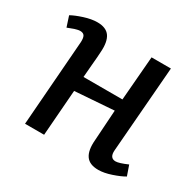

<svg xmlns="http://www.w3.org/2000/svg" viewBox="-123 -659 824 809"><g transform="rotate(30 289.0 -254.5)"><path d="M381.8 -236.8 191.9 -223.1 174.8 0H82L113.8 -416Q114.7 -437 108.9 -446Q103 -455.1 87.9 -455.1Q82 -455.1 74.2 -453.1Q66.4 -451.2 61.8 -449.7Q57.1 -448.2 45.4 -443.6Q33.7 -439 30.8 -438L14.2 -488.8Q33.7 -500 69.1 -511.5Q104.5 -522.9 132.8 -522.9Q175.8 -522.9 193.4 -497.6Q210.9 -472.2 207 -420.9Q206.1 -398.9 201.9 -355.2Q197.8 -311.5 196.8 -293.9H386.2L403.8 -508.8H498L464.8 -91.8Q461.9 -53.2 491.2 -53.2Q507.8 -53.2 547.9 -70.8L564.9 -22Q544.4 -9.8 509 2.2Q473.6 14.2 445.8 14.2Q402.8 14.2 385.3 -11.2Q367.7 -36.6 372.1 -87.9Z"/></g></svg>

Font: Literata Book Medium
Style: Italic
Weight: 500
Italic angle: -3°
Designer: Latin by Veronika Burian and Jose Scaglione. Greek by Irene Vlachou. Cyrillic by Vera Evstafieva
Foundry: TypeTogether
Version: Version 1.003;PS 001.003;hotconv 1.0.88;makeotf.lib2.5.64775